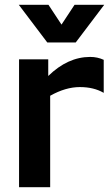

<svg xmlns="http://www.w3.org/2000/svg" viewBox="-20 -776 464 796"><path d="M59 -530H180V-461Q261 -540 354 -540Q384 -540 410 -528V-391Q369 -415 311 -415Q252 -415 188 -379V0H59ZM176 -600 58 -756H181L235 -674L289 -756H412L294 -600Z"/></svg>

Font: Roundo SemiBold
Style: Regular
Weight: 600
Designer: Namrata Goyal (Gurmukhi), Shiva Nallaperumal (Latin)
Foundry: Indian Type Foundry
Version: Version 1.000;PS 1.0;hotconv 1.0.88;makeotf.lib2.5.647800